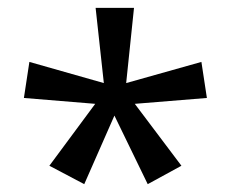

<svg xmlns="http://www.w3.org/2000/svg" viewBox="-20 -780 591 490"><path d="M322 -760H224L245 -568L55 -622L41 -530L223 -515L106 -357L195 -310L272 -485L357 -310L443 -357L324 -515L508 -530L494 -622L302 -568Z"/></svg>

Font: Noto Sans Mro
Style: Regular
Weight: 400
Designer: Monotype Design Team
Foundry: Monotype Imaging Inc.
Version: Version 2.001